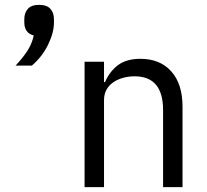

<svg xmlns="http://www.w3.org/2000/svg" viewBox="-20 -770 851 790"><path d="M328 0V-516H408V-432H412Q431 -476 465.5 -502Q500 -528 558 -528Q638 -528 684.5 -476.5Q731 -425 731 -331V0H651V-317Q651 -456 534 -456Q510 -456 487.5 -450Q465 -444 447 -432Q429 -420 418.5 -401.5Q408 -383 408 -358V0ZM141 -750Q173 -750 187.5 -733.5Q202 -717 202 -691V-677Q202 -636 178 -586.5Q154 -537 111 -500H44Q74 -532 92.5 -560.5Q111 -589 119 -624Q99 -629 89.5 -643Q80 -657 80 -677V-691Q80 -717 94.5 -733.5Q109 -750 141 -750Z"/></svg>

Font: IBM Plex Sans
Style: Regular
Weight: 400
Designer: Mike Abbink, Paul van der Laan, Pieter van Rosmalen
Foundry: Bold Monday
Version: Version 3.005